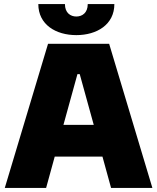

<svg xmlns="http://www.w3.org/2000/svg" viewBox="-20 -917 767 937"><path d="M3.4 0H205.1L247.1 -152.8H480L522 0H723.6L512.7 -703.1H214.4ZM167 -897C167 -796.9 252.4 -745.6 352.5 -745.6C452.6 -745.6 538.1 -796.9 538.1 -897H408.2C408.2 -854 380.9 -836.4 352.5 -836.4C324.2 -836.4 296.9 -854 296.9 -897ZM289.6 -307.6 357.9 -555.2H369.1L437.5 -307.6Z"/></svg>

Font: Wand UI Pro Black
Style: Regular
Weight: 900
Designer: Andreas Faust
Version: Version 1.003;FEAKit 1.0